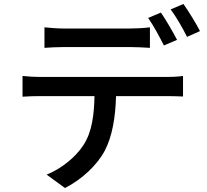

<svg xmlns="http://www.w3.org/2000/svg" viewBox="-20 -880 1040 963"><path d="M868 -680C848 -719 812 -781 787 -817L723 -790C750 -752 782 -692 802 -652ZM632 -644C664 -644 700 -642 732 -640V-743C701 -739 663 -737 632 -737H300C268 -737 233 -740 203 -743V-640C230 -642 267 -644 301 -644ZM184 -494C153 -494 121 -496 93 -499V-395C120 -397 154 -398 184 -398H454C452 -306 442 -219 399 -153C360 -92 288 -34 214 -4L306 63C393 19 469 -55 505 -123C543 -196 559 -290 562 -398H814C840 -398 875 -397 898 -396V-499C873 -495 835 -494 814 -494ZM836 -833C864 -795 897 -738 918 -695L983 -724C965 -760 927 -822 900 -860Z"/></svg>

Font: Noto Sans T Chinese Medium
Style: Regular
Weight: 500
Designer: Ryoko NISHIZUKA (kana & ideographs); Paul D. Hunt (Latin, Greek & Cyrillic); Wenlong ZHANG (bopomofo); Sandoll Communica
Foundry: Adobe Systems Incorporated
Version: Version 1.000;PS 1;hotconv 1.0.78;makeotf.lib2.5.61930